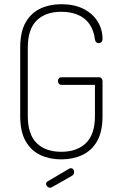

<svg xmlns="http://www.w3.org/2000/svg" viewBox="-20 -751 571 912"><path d="M271 6Q216 6 172 -14.5Q128 -35 102 -80Q76 -125 76 -200V-525Q76 -600 102 -645Q128 -690 172 -710.5Q216 -731 271 -731Q333 -731 376.5 -709Q420 -687 443.5 -649.5Q467 -612 467 -566Q467 -556 461.5 -551Q456 -546 449 -546Q442 -546 437 -550.5Q432 -555 431 -564Q425 -609 404 -638Q383 -667 349 -681Q315 -695 271 -695Q196 -695 154 -653.5Q112 -612 112 -525V-200Q112 -113 154 -71.5Q196 -30 271 -30Q346 -30 388.5 -71.5Q431 -113 431 -200V-348H272Q264 -348 259.5 -353.5Q255 -359 255 -366Q255 -373 259.5 -378.5Q264 -384 272 -384H450Q458 -384 462.5 -378.5Q467 -373 467 -365V-200Q467 -125 441 -80Q415 -35 370.5 -14.5Q326 6 271 6ZM218 141Q211 141 205 135.5Q199 130 199 123Q199 114 207 110L309 50Q313 48 316 48Q324 48 328 53.5Q332 59 332 66Q332 78 322 84L227 138Q225 139 222.5 140Q220 141 218 141Z"/></svg>

Font: Dosis ExtraLight ExtraLight
Style: Regular
Weight: 250
Version: Version 3.001; ttfautohint (v1.8.2)